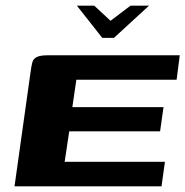

<svg xmlns="http://www.w3.org/2000/svg" viewBox="-20 -654 651 674"><path d="M250 -634H311L368 -581L438 -634H503L380 -521H339ZM31 0 87 -399Q90 -422 93.5 -435Q97 -448 109.5 -454Q122 -460 149 -460H611L600 -374H248L234 -278H554L542 -193H223L207 -86H559L547 0Z"/></svg>

Font: Genos
Style: Bold Italic
Weight: 700
Italic angle: -8°
Version: Version 1.010